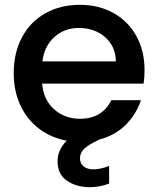

<svg xmlns="http://www.w3.org/2000/svg" viewBox="-20 -580 657 797"><path d="M576 -233H155Q160 -167 204 -127Q248 -87 312 -87Q404 -87 442 -164H565Q546 -106 502 -62Q458 -18 393 -1L369 11Q338 27 325 42.5Q312 58 312 77Q312 98 327 110.5Q342 123 367 123Q397 123 433 109V182Q395 197 352 197Q298 197 258.5 170.5Q219 144 219 89Q219 42 257 4Q192 -8 142.5 -45.5Q93 -83 65 -142Q37 -201 37 -276Q37 -361 71.5 -425.5Q106 -490 168.5 -525Q231 -560 312 -560Q390 -560 451 -526Q512 -492 546 -430.5Q580 -369 580 -289Q580 -258 576 -233ZM461 -325Q460 -388 416 -426Q372 -464 307 -464Q248 -464 206 -426.5Q164 -389 156 -325Z"/></svg>

Font: Poppins Medium A&M
Style: Regular
Weight: 500
Designer: Ninad Kale (Devanagari), Jonny Pinhorn (Latin)
Foundry: Indian Type Foundry
Version: 4.004